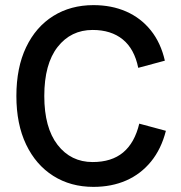

<svg xmlns="http://www.w3.org/2000/svg" viewBox="-20 -720 707 750"><path d="M345 10Q256 10 188 -33Q120 -76 82 -155.5Q44 -235 44 -345Q44 -456 82 -535.5Q120 -615 188 -657.5Q256 -700 345 -700Q416 -700 473 -675Q530 -650 569 -601.5Q608 -553 624 -483L520 -455Q505 -529 459.5 -566Q414 -603 342 -603Q257 -603 205 -536.5Q153 -470 153 -345Q153 -221 205 -154Q257 -87 342 -87Q416 -87 461 -124.5Q506 -162 524 -237L628 -209Q610 -138 570 -89Q530 -40 473 -15Q416 10 345 10Z"/></svg>

Font: Radio Canada Big
Style: Regular
Weight: 400
Designer: Étienne Aubert Bonn
Foundry: Coppers and Brasses
Version: Version 1.001